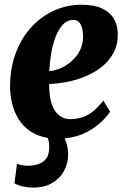

<svg xmlns="http://www.w3.org/2000/svg" viewBox="-20 -588 546 830"><path d="M122 223Q102 223 79.2 218Q56.5 213 42.5 204.5L53.5 120Q60 123 72.5 125.8Q85 128.5 97.5 128.5Q124.5 128.5 145.2 121.8Q166 115 178.8 99Q191.5 83 192.5 55.5Q193.5 39.5 191.5 27.8Q189.5 16 186 8Q142 0.5 111 -20.5Q80 -41.5 61 -72Q42 -102.5 33 -138.2Q24 -174 23.5 -211Q23 -288.5 46.2 -353.5Q69.5 -418.5 111.5 -466.2Q153.5 -514 210.5 -540.8Q267.5 -567.5 333.5 -567.5Q387.5 -567.5 421.5 -551.2Q455.5 -535 471.8 -507.5Q488 -480 489 -446Q490.5 -397.5 471.8 -361.5Q453 -325.5 420.8 -299.8Q388.5 -274 349 -257.8Q309.5 -241.5 268.8 -233.8Q228 -226 192.5 -225Q192.5 -187.5 198.2 -159.2Q204 -131 215.8 -112Q227.5 -93 244.5 -83Q261.5 -73 283.5 -73Q321 -73 348.2 -85.8Q375.5 -98.5 394.5 -117.2Q413.5 -136 426.5 -153L456 -105.5Q444 -86 417.8 -60.8Q391.5 -35.5 352 -15.2Q312.5 5 259.5 10Q266 24 270.2 41.8Q274.5 59.5 274.5 81.5Q274.5 115.5 258 148.2Q241.5 181 207.8 202Q174 223 122 223ZM193 -280.5Q209.5 -281.5 229.8 -288.5Q250 -295.5 269.5 -308.2Q289 -321 305.2 -339.5Q321.5 -358 330.8 -382Q340 -406 339 -435Q337.5 -468.5 327.2 -485.2Q317 -502 298.5 -502Q270.5 -502 251 -480.8Q231.5 -459.5 219.2 -425.8Q207 -392 200.8 -353.5Q194.5 -315 193 -280.5Z"/></svg>

Font: Merriweather 28pt Black
Style: Italic
Weight: 900
Italic angle: -7.8°
Version: Version 2.101